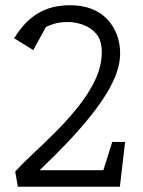

<svg xmlns="http://www.w3.org/2000/svg" viewBox="-20 -712 544 732"><path d="M48 0 38 -58Q65 -88 106.5 -126.5Q148 -165 193 -210Q238 -255 278 -305Q318 -355 343 -407.5Q368 -460 368 -513Q368 -559 346.5 -583.5Q325 -608 295.5 -618Q266 -628 241 -628Q207 -628 185.5 -621Q164 -614 155 -609L107 -521L34 -566Q72 -629 123.5 -660.5Q175 -692 247 -692Q294 -692 329.5 -678Q365 -664 389 -638.5Q413 -613 425.5 -580Q438 -547 438 -508Q438 -474 425.5 -437Q413 -400 388 -358.5Q363 -317 326 -270.5Q289 -224 240.5 -172.5Q192 -121 131 -63H374L408 -171H457L437 0Z"/></svg>

Font: Kreon Light
Style: Regular
Weight: 300
Designer: Julia Petretta
Foundry: Julia Petretta and Eli Heuer
Version: Version 2.002